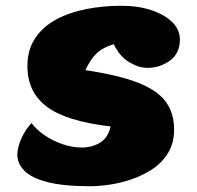

<svg xmlns="http://www.w3.org/2000/svg" viewBox="-20 -620 683 665"><path d="M293 25Q199 25 143.5 10.5Q88 -4 64 -29Q40 -54 40 -84Q40 -107 52.5 -137Q65 -167 89 -194Q106 -171 134.5 -151.5Q163 -132 197 -120.5Q231 -109 263 -109Q298 -109 326 -125.5Q354 -142 363 -182Q209 -200 142 -250.5Q75 -301 75 -391Q75 -448 102 -488Q129 -528 174.5 -552.5Q220 -577 278.5 -588.5Q337 -600 400 -600Q459 -600 505 -584.5Q551 -569 577 -543Q603 -517 603 -483Q603 -435 568.5 -410Q534 -385 490 -385Q460 -385 427 -405Q394 -425 374 -467Q337 -456 315 -435.5Q293 -415 276 -377Q390 -360 457 -334Q524 -308 553.5 -268.5Q583 -229 583 -171Q583 -125 562.5 -91Q542 -57 509 -35Q476 -13 437 0.5Q398 14 360 19.5Q322 25 293 25Z"/></svg>

Font: Lemon
Style: Regular
Weight: 400
Designer: Eduardo Rodriguez Tunni
Foundry: Eduardo Rodriguez Tunni
Version: Version 1.003; ttfautohint (v1.8.4.7-5d5b);gftools[0.9.24]